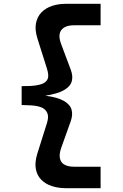

<svg xmlns="http://www.w3.org/2000/svg" viewBox="-20 -855 640 1002"><path d="M322 127Q284 127 250.8 116.2Q217.5 105.5 195.5 83.2Q173.5 61 167 27Q160.5 -7 175 -54L225 -212.5Q235 -245 227.5 -263.5Q220 -282 202 -292Q191.5 -297 178 -300.2Q164.5 -303.5 144.2 -305Q124 -306.5 93 -307V-405.5Q116 -405.5 134.5 -406.2Q153 -407 168.8 -409.5Q184.5 -412 198 -416.5Q221 -425 228.8 -443Q236.5 -461 224.5 -498.5L175.5 -653.5Q161 -699.5 167.8 -733.8Q174.5 -768 196.5 -790.5Q218.5 -813 251.2 -824Q284 -835 322 -835H505V-723H366Q318.5 -723 299.8 -697.5Q281 -672 299.5 -624L349 -492Q362 -458 354.5 -430.8Q347 -403.5 313.8 -384.5Q280.5 -365.5 216.5 -355.5Q280.5 -347.5 313.2 -328.5Q346 -309.5 353.5 -282.5Q361 -255.5 349 -222L299.5 -83.5Q288 -50.5 292.8 -28.2Q297.5 -6 316.8 4.5Q336 15 366 15H505V127Z"/></svg>

Font: Spline Sans Mono SemiBold
Style: Regular
Weight: 600
Monospace: yes
Version: Version 1.004